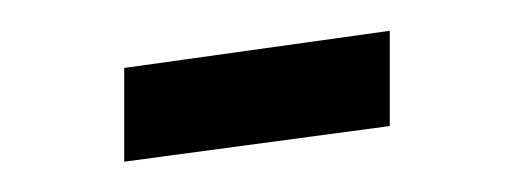

<svg xmlns="http://www.w3.org/2000/svg" viewBox="-20 -237 337 126"><path d="M61.5 -130.9V-192.4L235.8 -216.8V-154.3Z"/></svg>

Font: Lateef
Style: Regular
Weight: 400
Designer: SIL International
Foundry: SIL International
Version: Version 4.200